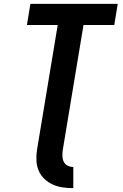

<svg xmlns="http://www.w3.org/2000/svg" viewBox="-20 -755 640 998"><path d="M361 223Q333 223 305.5 219Q278 215 254 204Q230 193 211 175Q192 157 181.5 133Q171 109 169.5 81.5Q168 54 172 26L280 -625H120L138 -735H592L574 -625H414L306 26Q304 42 304.5 57.5Q305 73 311.5 86Q318 99 331.5 106Q345 113 361 113Z"/></svg>

Font: Iosevka Extrabold Extended
Style: Italic
Weight: 800
Width: 7
Italic angle: -9°
Monospace: yes
Designer: Belleve Invis
Foundry: Belleve Invis
Version: Version 32.5.0; ttfautohint (v1.8.4)